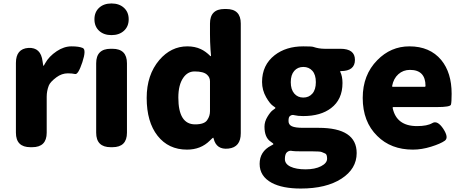

<svg xmlns="http://www.w3.org/2000/svg" viewBox="-20 -851 2673 1110"><path d="M156 0Q72 0 72 -84V-487Q72 -569 144 -574Q216 -578 226 -497L229 -478Q230 -470 231.5 -470Q233 -470 241 -485Q263 -525 308 -555Q350 -583 393.5 -583Q437 -583 458.5 -573.5Q480 -564 456 -491Q432 -419 414.5 -423Q397 -427 372 -427Q337 -427 306 -404Q270 -377 262 -356Q250 -325 250 -292V-84Q250 0 166 0Z M620 0Q536 0 536 -84V-485Q536 -569 620 -569H630Q714 -569 714 -485V-84Q714 0 630 0ZM624.5 -648Q580 -648 553 -673Q526 -698 526 -739.5Q526 -781 553 -806Q580 -831 624.5 -831Q669 -831 696.5 -806Q724 -781 724 -739.5Q724 -698 696.5 -673Q669 -648 624.5 -648Z M1061 14Q954 14 891 -66Q828 -146 828 -285Q828 -418 901 -504Q969 -583 1063 -583Q1107 -583 1141 -567Q1169 -554 1196 -527Q1200 -524 1200 -529L1197 -565Q1194 -609 1194 -653V-715Q1194 -799 1278 -799H1288Q1372 -799 1372 -715V-81Q1372 0 1301 8Q1231 16 1215 -50Q1214 -55 1212 -55Q1210 -55 1193 -38Q1141 14 1061 14ZM1108 -132Q1162 -132 1178 -157Q1194 -180 1194 -208V-381Q1194 -404 1177 -419Q1157 -438 1105 -438Q1065 -438 1040 -402Q1011 -361 1011 -287Q1011 -132 1108 -132Z M1719 239Q1613 239 1551 206Q1481 168 1481 96.5Q1481 25 1547 -9Q1561 -16 1561 -18.5Q1561 -21 1545 -32Q1509 -56 1509 -119Q1509 -148 1526.5 -176.5Q1544 -205 1557 -214Q1573 -225 1573 -227Q1573 -229 1557 -240Q1540 -252 1519 -288Q1495 -330 1495 -377Q1495 -475 1568 -532Q1634 -583 1733 -583Q1783 -583 1791 -580Q1823 -569 1857 -569H1948Q2032 -569 2032 -505Q2032 -440 1950 -440Q1945 -440 1947 -436Q1960 -410 1960 -371Q1960 -276 1894 -226Q1834 -180 1733 -180Q1702 -180 1682 -185Q1666 -190 1654 -178Q1648 -172 1648 -151Q1648 -130 1667.5 -121Q1687 -112 1732 -112H1822Q2042 -112 2042 34Q2042 125 1954 182Q1866 239 1719 239ZM1788 24H1734Q1678 24 1671 22Q1653 17 1639 29Q1627 40 1627 68.5Q1627 97 1659.5 112.5Q1692 128 1746.5 128Q1801 128 1836 110Q1871 92 1871 66.5Q1871 41 1860 36.5Q1849 32 1840 28Q1831 24 1788 24ZM1681 -310.5Q1701 -287 1733.5 -287Q1766 -287 1786 -310Q1806 -333 1806 -376Q1806 -419 1786 -441.5Q1766 -464 1733.5 -464Q1701 -464 1681 -441Q1661 -418 1661 -376Q1661 -334 1681 -310.5Z M2367 14Q2240 14 2161 -65Q2077 -147 2077 -285Q2077 -418 2161 -503Q2239 -583 2347 -583Q2465 -583 2531 -504Q2591 -431 2591 -309Q2591 -260 2587 -246Q2583 -232 2506 -232H2254Q2249 -232 2250 -227Q2272 -122 2391 -122Q2450 -122 2479.5 -139.5Q2509 -157 2543 -106Q2576 -55 2551.5 -37.5Q2527 -20 2472.5 -3Q2418 14 2367 14ZM2247 -354Q2246 -349 2251 -349H2435Q2440 -349 2440 -354Q2440 -447 2350 -447Q2311 -447 2283 -422Q2255 -397 2247 -354Z"/></svg>

Font: Resource Han Rounded JP Heavy
Style: Regular
Weight: 900
Designer: Cyano Hao (round all glyphs); Ryoko NISHIZUKA 西塚涼子 (kana, bopomofo & ideographs); Paul D. Hunt (Latin, Greek & Cyrillic)
Foundry: Cyano Hao
Version: 0.990